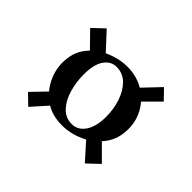

<svg xmlns="http://www.w3.org/2000/svg" viewBox="-88 -498 590 590"><g transform="rotate(45 207.0 -202.5)"><path d="M133 -88 83 -32 50 -64 103 -119ZM99 -284 46 -338 83 -373 135 -317ZM312 -123 367 -68 329 -32 277 -90ZM276 -308 335 -370 366 -338 306 -278ZM196 -65Q153 -65 123 -85.5Q93 -106 77 -137.5Q61 -169 61 -202Q61 -247 84.5 -276.5Q108 -306 143 -320.5Q178 -335 211 -335Q250 -335 281 -317.5Q312 -300 330.5 -269.5Q349 -239 349 -201Q349 -158 326 -127.5Q303 -97 268 -81Q233 -65 196 -65ZM215 -89Q241 -89 257.5 -113Q274 -137 274 -180Q274 -213 264 -243Q254 -273 235 -292Q216 -311 188 -311Q164 -311 148.5 -289Q133 -267 133 -223Q133 -192 141.5 -161Q150 -130 168.5 -109.5Q187 -89 215 -89Z"/></g></svg>

Font: Cormorant Light
Style: Regular
Weight: 300
Designer: Christian Thalmann (Catharsis Fonts)
Foundry: Catharsis Fonts
Version: Version 4.000